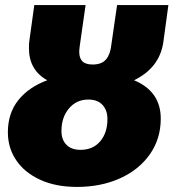

<svg xmlns="http://www.w3.org/2000/svg" viewBox="-20 -716 683 756"><path d="M508 -400Q613 -356 613 -249Q613 -170 570.5 -109Q528 -48 453 -14Q378 20 283 20Q199 20 137.5 -8.5Q76 -37 43.5 -85.5Q11 -134 11 -195Q11 -270 52 -321.5Q93 -373 166 -400Q94 -440 94 -526Q94 -542 95 -551L115 -696H317L294 -535Q292 -519 292 -512Q292 -487 304.5 -474.5Q317 -462 345 -462Q380 -462 397 -481.5Q414 -501 418 -537L441 -696H643L623 -549Q608 -449 508 -400ZM403 -247Q403 -282 383.5 -303Q364 -324 328 -324Q281 -324 251.5 -289Q222 -254 222 -200Q222 -166 241.5 -146Q261 -126 297 -126Q346 -126 374.5 -159.5Q403 -193 403 -247Z"/></svg>

Font: Fira Sans Black
Style: Italic
Weight: 900
Italic angle: -8°
Designer: Carrois Corporate & Edenspiekermann AG
Foundry: Carrois Corporate GbR & Edenspiekermann AG
Version: Version 4.203